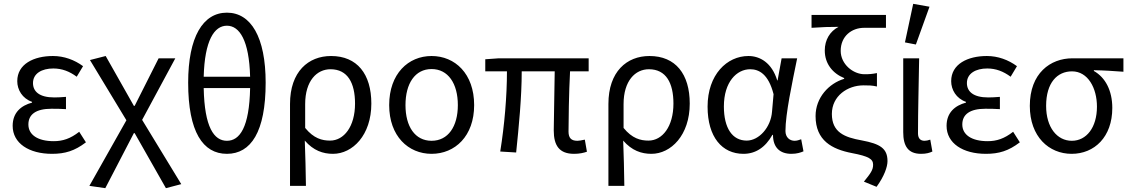

<svg xmlns="http://www.w3.org/2000/svg" viewBox="-20 -790 5889 1001"><path d="M251 12C319 12 369 -3 428 -48L393 -103C347 -67 307 -54 260 -54C177 -54 128 -87 128 -141C128 -194 168 -223 248 -223C272 -223 295 -223 324 -221V-285C299 -283 282 -282 263 -282C185 -282 152 -313 152 -357C152 -407 198 -433 258 -433C303 -433 342 -418 380 -390L413 -445C368 -478 314 -498 256 -498C156 -498 70 -456 70 -367C70 -322 96 -277 147 -259V-255C91 -240 46 -204 46 -134C46 -43 131 12 251 12Z M529 191 678 -96H682L845 191L925 170L721 -165L894 -486H807L682 -238H678L531 -498L449 -477L639 -163L446 179Z M1163 12C1288 12 1365 -102 1365 -359C1365 -597 1288 -724 1163 -724C1038 -724 961 -597 961 -359C961 -102 1038 12 1163 12ZM1163 -656C1229 -656 1279 -579 1284 -390H1042C1047 -579 1097 -656 1163 -656ZM1163 -56C1096 -56 1046 -126 1042 -331H1284C1280 -126 1230 -56 1163 -56Z M1492 179H1575C1574 93 1572 30 1569 -57C1614 -5 1664 12 1716 12C1818 12 1916 -85 1916 -250C1916 -404 1842 -498 1706 -498C1588 -498 1492 -417 1492 -248ZM1701 -57C1659 -57 1616 -68 1571 -123V-247C1571 -369 1632 -429 1703 -429C1793 -429 1831 -357 1831 -250C1831 -130 1773 -57 1701 -57Z M2230 12C2352 12 2452 -80 2452 -242C2452 -406 2352 -498 2230 -498C2109 -498 2009 -406 2009 -242C2009 -80 2109 12 2230 12ZM2230 -56C2144 -56 2094 -130 2094 -242C2094 -355 2144 -430 2230 -430C2316 -430 2367 -355 2367 -242C2367 -130 2316 -56 2230 -56Z M2973 12C3001 12 3023 7 3040 1L3029 -62C3011 -58 2998 -56 2990 -56C2959 -56 2944 -70 2944 -104C2944 -151 2946 -308 2952 -418H3049V-486H2580L2510 -481V-418H2623C2623 -287 2610 -137 2588 0L2671 5C2685 -131 2700 -282 2700 -418H2872C2871 -312 2867 -160 2867 -110C2867 -31 2896 12 2973 12Z M3152 179H3235C3234 93 3232 30 3229 -57C3274 -5 3324 12 3376 12C3478 12 3576 -85 3576 -250C3576 -404 3502 -498 3366 -498C3248 -498 3152 -417 3152 -248ZM3361 -57C3319 -57 3276 -68 3231 -123V-247C3231 -369 3292 -429 3363 -429C3453 -429 3491 -357 3491 -250C3491 -130 3433 -57 3361 -57Z M3856 12C3919 12 3970 -21 4007 -87H4010C4010 -19 4048 12 4106 12C4135 12 4155 5 4169 -1L4157 -64C4147 -60 4134 -56 4123 -56C4097 -56 4075 -74 4075 -107C4075 -196 4110 -358 4136 -486H4055L4034 -371H4032C4004 -463 3942 -498 3882 -498C3770 -498 3669 -401 3669 -234C3669 -75 3745 12 3856 12ZM3873 -57C3798 -57 3754 -122 3754 -235C3754 -363 3821 -429 3891 -429C3936 -429 3986 -405 4013 -299L4005 -208C3999 -126 3937 -57 3873 -57Z M4550 184C4590 129 4607 80 4607 50C4607 -16 4569 -40 4473 -58C4383 -74 4317 -100 4317 -196C4317 -290 4399 -345 4482 -345C4508 -345 4526 -345 4552 -339V-409C4526 -404 4513 -403 4487 -403C4428 -403 4363 -455 4363 -525C4363 -602 4421 -645 4485 -645H4599V-712H4211V-645C4272 -649 4299 -650 4352 -650C4307 -627 4280 -582 4280 -527C4280 -457 4322 -407 4381 -383V-379C4301 -355 4232 -281 4232 -185C4232 -57 4318 -12 4421 8C4510 25 4532 39 4532 69C4532 96 4519 114 4484 157Z M4782 12C4809 12 4826 7 4841 0L4830 -62C4818 -58 4809 -56 4800 -56C4779 -56 4766 -68 4766 -95C4766 -212 4770 -355 4772 -486H4689V-101C4689 -29 4714 12 4782 12ZM4698 -569 4755 -558 4826 -755 4741 -770Z M5120 12C5188 12 5238 -3 5297 -48L5262 -103C5216 -67 5176 -54 5129 -54C5046 -54 4997 -87 4997 -141C4997 -194 5037 -223 5117 -223C5141 -223 5164 -223 5193 -221V-285C5168 -283 5151 -282 5132 -282C5054 -282 5021 -313 5021 -357C5021 -407 5067 -433 5127 -433C5172 -433 5211 -418 5249 -390L5282 -445C5237 -478 5183 -498 5125 -498C5025 -498 4939 -456 4939 -367C4939 -322 4965 -277 5016 -259V-255C4960 -240 4915 -204 4915 -134C4915 -43 5000 12 5120 12Z M5567 12C5686 12 5779 -76 5779 -227C5779 -318 5743 -386 5683 -420V-424C5738 -423 5782 -420 5837 -416V-486H5571C5456 -486 5349 -408 5349 -238C5349 -77 5449 12 5567 12ZM5568 -56C5491 -56 5434 -126 5434 -238C5434 -359 5492 -418 5569 -418C5652 -418 5699 -331 5699 -234C5699 -125 5644 -56 5568 -56Z"/></svg>

Font: Giro Sans Regular
Style: Regular
Weight: 400
Designer: Paul D. Hunt
Foundry: Adobe Systems Incorporated
Version: Version 1.000;PS 1.0;hotconv 1.0.88;makeotf.lib2.5.647800